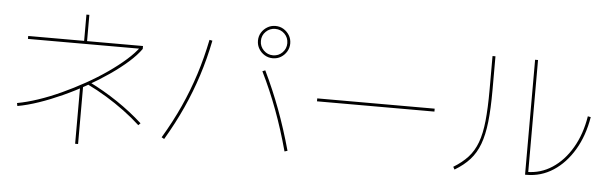

<svg xmlns="http://www.w3.org/2000/svg" viewBox="-54 -1029 4108 1303"><g transform="rotate(5 2000.0 -377.5)"><path d="M73 -161Q139 -173 215 -198.5Q291 -224 370.5 -260.5Q450 -297 527 -340Q604 -383 671.5 -430Q739 -477 791.5 -523.5Q844 -570 875 -613L881 -601H109V-621H490V-800H510V-621H891V-601Q860 -557 806.5 -509.5Q753 -462 684 -414.5Q615 -367 537.5 -323Q460 -279 379.5 -242.5Q299 -206 221.5 -179.5Q144 -153 77 -141ZM490 80V-314H510V80ZM906 -83Q855 -130 795.5 -174Q736 -218 672 -257Q608 -296 540 -329L548 -347Q652 -296 746.5 -232.5Q841 -169 920 -97Z M1775 -615Q1745 -615 1720 -630Q1695 -645 1680 -670Q1665 -695 1665 -725Q1665 -756 1680 -780.5Q1695 -805 1720 -820Q1745 -835 1775 -835Q1806 -835 1830.5 -820Q1855 -805 1870 -780.5Q1885 -756 1885 -725Q1885 -695 1870 -670Q1855 -645 1830.5 -630Q1806 -615 1775 -615ZM1775 -635Q1813 -635 1839 -661.5Q1865 -688 1865 -725Q1865 -763 1839 -789Q1813 -815 1775 -815Q1738 -815 1711.5 -789Q1685 -763 1685 -725Q1685 -688 1711.5 -661.5Q1738 -635 1775 -635ZM1910 8Q1870 -139 1822 -268Q1774 -397 1713 -521L1732 -529Q1792 -405 1840.5 -275.5Q1889 -146 1930 2ZM1071 -15Q1139 -129 1189 -239.5Q1239 -350 1275.5 -464Q1312 -578 1337 -702L1357 -698Q1332 -573 1295 -458Q1258 -343 1207.5 -231.5Q1157 -120 1089 -5Z M2100 -350V-370H2900V-350Z M3550 23V-760H3570V13L3560 3Q3654 3 3732.5 -48.5Q3811 -100 3865.5 -192.5Q3920 -285 3940 -409L3960 -405Q3939 -277 3881.5 -180.5Q3824 -84 3741.5 -30.5Q3659 23 3560 23ZM3060 12Q3119 -24 3158 -66.5Q3197 -109 3219.5 -169.5Q3242 -230 3251 -317.5Q3260 -405 3260 -529V-760H3280V-529Q3280 -402 3270 -312.5Q3260 -223 3236.5 -160Q3213 -97 3172.5 -52Q3132 -7 3070 30Z"/></g></svg>

Font: M PLUS 2 Thin Thin
Style: Regular
Weight: 250
Version: Version 1.001